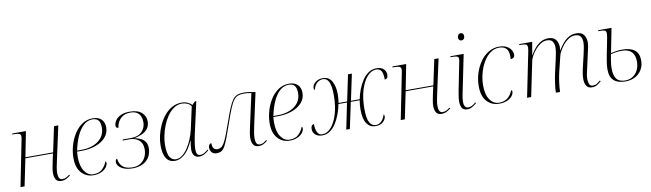

<svg xmlns="http://www.w3.org/2000/svg" viewBox="-41 -1312 6439 1898"><g transform="rotate(-10 3178.5 -363.5)"><path d="M461 10Q422 10 406.5 -15.5Q391 -41 391 -79Q391 -102 396 -132Q401 -162 408 -194L425 -272H148L92 0H51L142 -456Q144 -467 145.5 -476Q147 -485 147 -491Q147 -512 132 -519Q117 -526 83 -526H61L63 -536H200L150 -282H428L482 -536H525L452 -200Q445 -171 438.5 -134.5Q432 -98 432 -75Q432 -43 441 -24.5Q450 -6 473 -6Q495 -6 511 -14Q527 -22 546 -37L553 -29Q533 -13 511 -1.5Q489 10 461 10Z M782 10Q712 10 664 -41.5Q616 -93 616 -192Q616 -249 632.5 -310.5Q649 -372 681.5 -425.5Q714 -479 762 -512.5Q810 -546 872 -546Q927 -546 957.5 -516.5Q988 -487 988 -434Q988 -377 950.5 -335Q913 -293 850 -270.5Q787 -248 709 -248H663Q662 -241 661 -222Q660 -203 660 -191Q660 -103 695 -51.5Q730 0 783 0Q842 0 874 -31Q906 -62 922 -105Q930 -101 930 -89Q930 -67 912.5 -44Q895 -21 862 -5.5Q829 10 782 10ZM707 -258Q777 -258 830.5 -280Q884 -302 914.5 -342.5Q945 -383 945 -438Q945 -490 926 -513Q907 -536 868 -536Q815 -536 775 -498Q735 -460 707.5 -397Q680 -334 665 -258Z M1175 10Q1107 10 1064.5 -16.5Q1022 -43 1022 -79Q1022 -96 1028.5 -103.5Q1035 -111 1040 -111Q1045 -60 1077.5 -30Q1110 0 1177 0Q1226 0 1258.5 -21.5Q1291 -43 1308 -78.5Q1325 -114 1325 -156Q1325 -217 1288 -247.5Q1251 -278 1201 -278H1126L1128 -288H1212Q1283 -288 1321 -327Q1359 -366 1359 -422Q1359 -453 1348.5 -479Q1338 -505 1313.5 -521Q1289 -537 1246 -537Q1187 -537 1150.5 -502Q1114 -467 1106 -409Q1094 -410 1087.5 -415.5Q1081 -421 1081 -436Q1081 -458 1097 -484Q1113 -510 1148.5 -528.5Q1184 -547 1244 -547Q1322 -547 1362 -511.5Q1402 -476 1402 -423Q1402 -379 1380 -350Q1358 -321 1322.5 -305Q1287 -289 1247 -281V-280Q1279 -274 1306.5 -260.5Q1334 -247 1350.5 -223Q1367 -199 1367 -160Q1367 -112 1345.5 -73.5Q1324 -35 1281 -12.5Q1238 10 1175 10Z M1603 10Q1486 10 1486 -165Q1486 -212 1498 -264Q1510 -316 1533 -366Q1556 -416 1590 -457Q1624 -498 1667.5 -522Q1711 -546 1764 -546Q1797 -546 1822.5 -534.5Q1848 -523 1866 -505L1896 -535H1910L1836 -203Q1832 -185 1827.5 -159Q1823 -133 1820 -108Q1817 -83 1817 -68Q1817 -38 1826 -21.5Q1835 -5 1857 -5Q1880 -5 1897.5 -15.5Q1915 -26 1937 -44L1942 -36Q1922 -17 1896.5 -3.5Q1871 10 1843 10Q1810 10 1793 -13Q1776 -36 1777 -75Q1777 -90 1780 -114Q1783 -138 1787 -159H1784Q1742 -66 1695 -28Q1648 10 1603 10ZM1613 -4Q1646 -4 1676.5 -27Q1707 -50 1732.5 -88.5Q1758 -127 1777 -173Q1796 -219 1807 -265L1857 -493Q1844 -514 1818 -525Q1792 -536 1765 -536Q1720 -536 1683 -510.5Q1646 -485 1617.5 -443.5Q1589 -402 1569.5 -352Q1550 -302 1540 -252.5Q1530 -203 1530 -163Q1530 -72 1553.5 -38Q1577 -4 1613 -4Z M2444 10Q2407 10 2389.5 -14Q2372 -38 2372 -80Q2372 -105 2376.5 -133Q2381 -161 2389 -194L2460 -519Q2440 -523 2424 -525Q2408 -527 2383 -527Q2350 -527 2326 -518Q2302 -509 2282.5 -483Q2263 -457 2241.5 -405Q2220 -353 2191 -268Q2161 -181 2140.5 -127Q2120 -73 2103 -43.5Q2086 -14 2067 -3.5Q2048 7 2021 7Q1995 7 1980.5 -4Q1966 -15 1960 -30.5Q1954 -46 1954 -59Q1954 -77 1962.5 -88.5Q1971 -100 1984 -100Q1984 -31 2034 -31Q2054 -31 2070.5 -41Q2087 -51 2102.5 -77.5Q2118 -104 2137 -152.5Q2156 -201 2183 -278Q2211 -360 2232.5 -411Q2254 -462 2274.5 -489.5Q2295 -517 2321 -527Q2347 -537 2385 -537Q2411 -537 2443 -532.5Q2475 -528 2502 -522L2432 -200Q2426 -171 2419.5 -135.5Q2413 -100 2413 -73Q2413 -42 2422.5 -23.5Q2432 -5 2455 -5Q2476 -5 2490.5 -13Q2505 -21 2525 -36L2530 -29Q2512 -12 2490.5 -1Q2469 10 2444 10Z M2752 10Q2682 10 2634 -41.5Q2586 -93 2586 -192Q2586 -249 2602.5 -310.5Q2619 -372 2651.5 -425.5Q2684 -479 2732 -512.5Q2780 -546 2842 -546Q2897 -546 2927.5 -516.5Q2958 -487 2958 -434Q2958 -377 2920.5 -335Q2883 -293 2820 -270.5Q2757 -248 2679 -248H2633Q2632 -241 2631 -222Q2630 -203 2630 -191Q2630 -103 2665 -51.5Q2700 0 2753 0Q2812 0 2844 -31Q2876 -62 2892 -105Q2900 -101 2900 -89Q2900 -67 2882.5 -44Q2865 -21 2832 -5.5Q2799 10 2752 10ZM2677 -258Q2747 -258 2800.5 -280Q2854 -302 2884.5 -342.5Q2915 -383 2915 -438Q2915 -490 2896 -513Q2877 -536 2838 -536Q2785 -536 2745 -498Q2705 -460 2677.5 -397Q2650 -334 2635 -258Z M3079 15Q3036 15 3010.5 -7Q2985 -29 2985 -65Q2985 -107 3016 -110Q3015 -60 3031 -28Q3047 4 3079 4Q3130 4 3170.5 -42.5Q3211 -89 3235 -170.5Q3259 -252 3259 -358Q3259 -452 3238.5 -492Q3218 -532 3179 -532Q3149 -532 3122.5 -510.5Q3096 -489 3083 -441Q3074 -444 3074 -460Q3074 -491 3104 -516.5Q3134 -542 3181 -542Q3241 -542 3270 -490.5Q3299 -439 3299 -359Q3299 -340 3297 -317.5Q3295 -295 3292 -273H3378L3433 -536H3472L3416 -273H3504Q3514 -324 3533 -372.5Q3552 -421 3579 -460.5Q3606 -500 3641.5 -523Q3677 -546 3720 -546Q3767 -546 3791 -522Q3815 -498 3815 -465Q3815 -442 3806 -432Q3797 -422 3782 -421Q3782 -485 3765 -509.5Q3748 -534 3716 -534Q3665 -534 3623.5 -487Q3582 -440 3557.5 -358Q3533 -276 3533 -172Q3533 -71 3556.5 -32.5Q3580 6 3617 6Q3647 6 3671.5 -15.5Q3696 -37 3712 -86Q3714 -86 3716 -79Q3718 -72 3718 -65Q3718 -37 3691 -10.5Q3664 16 3612 16Q3558 16 3526 -29.5Q3494 -75 3494 -173Q3494 -212 3502 -263H3413L3357 0H3321L3375 -263H3289Q3279 -211 3260.5 -161.5Q3242 -112 3216 -72Q3190 -32 3155.5 -8.5Q3121 15 3079 15Z M4278 10Q4239 10 4223.5 -15.5Q4208 -41 4208 -79Q4208 -102 4213 -132Q4218 -162 4225 -194L4242 -272H3965L3909 0H3868L3959 -456Q3961 -467 3962.5 -476Q3964 -485 3964 -491Q3964 -512 3949 -519Q3934 -526 3900 -526H3878L3880 -536H4017L3967 -282H4245L4299 -536H4342L4269 -200Q4262 -171 4255.5 -134.5Q4249 -98 4249 -75Q4249 -43 4258 -24.5Q4267 -6 4290 -6Q4312 -6 4328 -14Q4344 -22 4363 -37L4370 -29Q4350 -13 4328 -1.5Q4306 10 4278 10Z M4597 -671Q4584 -671 4575.5 -679Q4567 -687 4567 -703Q4567 -721 4576 -732Q4585 -743 4599 -743Q4612 -743 4620.5 -735Q4629 -727 4629 -711Q4629 -689 4619 -680Q4609 -671 4597 -671ZM4534 10Q4497 10 4482.5 -15.5Q4468 -41 4468 -78Q4468 -105 4473 -136.5Q4478 -168 4483 -194L4539 -475Q4540 -481 4540.5 -486Q4541 -491 4541 -496Q4541 -514 4527.5 -520Q4514 -526 4478 -526H4459L4461 -536H4594L4514 -145Q4510 -127 4507.5 -107.5Q4505 -88 4505 -74Q4505 -38 4516.5 -22.5Q4528 -7 4546 -7Q4568 -7 4586 -17Q4604 -27 4624 -44L4630 -36Q4609 -17 4585.5 -3.5Q4562 10 4534 10Z M4855 10Q4782 10 4733.5 -41.5Q4685 -93 4685 -197Q4685 -257 4703 -318Q4721 -379 4755.5 -431Q4790 -483 4839.5 -514.5Q4889 -546 4951 -546Q4995 -546 5024.5 -530.5Q5054 -515 5069 -491Q5084 -467 5084 -442Q5084 -423 5072.5 -413.5Q5061 -404 5043 -404Q5043 -409 5043.5 -415.5Q5044 -422 5044 -429Q5044 -487 5019.5 -511.5Q4995 -536 4949 -536Q4899 -536 4858.5 -505.5Q4818 -475 4789 -425Q4760 -375 4744.5 -314.5Q4729 -254 4729 -195Q4729 -101 4765 -50.5Q4801 0 4856 0Q4909 0 4943 -27.5Q4977 -55 4994 -102Q4998 -100 5001 -96Q5004 -92 5004 -87Q5004 -64 4986.5 -41.5Q4969 -19 4935.5 -4.5Q4902 10 4855 10Z M5787 10Q5747 10 5731 -18Q5715 -46 5715 -85Q5715 -108 5718.5 -134Q5722 -160 5728 -186L5761 -326Q5767 -354 5773.5 -386Q5780 -418 5780 -446Q5780 -475 5766 -500Q5752 -525 5709 -525Q5674 -525 5643.5 -505Q5613 -485 5590 -456.5Q5567 -428 5552.5 -401.5Q5538 -375 5534 -361L5494 -199Q5483 -154 5475.5 -99Q5468 -44 5467 0H5425Q5426 -44 5434 -99Q5442 -154 5453 -203L5481 -326Q5488 -356 5493.5 -387.5Q5499 -419 5499 -445Q5499 -474 5484.5 -499.5Q5470 -525 5427 -525Q5393 -525 5363 -505.5Q5333 -486 5309 -457.5Q5285 -429 5270 -401.5Q5255 -374 5251 -357L5177 0H5136L5228 -454Q5232 -476 5232 -489Q5232 -513 5217.5 -519.5Q5203 -526 5168 -526H5149L5152 -536H5282L5259 -406H5261Q5304 -479 5347.5 -511Q5391 -543 5443 -543Q5497 -543 5519.5 -511.5Q5542 -480 5542 -437Q5542 -423 5539 -406H5541Q5587 -480 5629.5 -511.5Q5672 -543 5723 -543Q5778 -543 5800 -511.5Q5822 -480 5822 -437Q5822 -414 5816 -384.5Q5810 -355 5804 -330L5761 -137Q5758 -127 5756 -110.5Q5754 -94 5754 -77Q5754 -50 5763 -28Q5772 -6 5798 -6Q5822 -6 5838 -16Q5854 -26 5875 -43L5881 -35Q5859 -16 5838 -3Q5817 10 5787 10Z M6123 10Q6047 10 6007 -25.5Q5967 -61 5967 -138Q5967 -177 5974.5 -218.5Q5982 -260 5986 -283L6017 -440Q6023 -472 6023 -489Q6023 -513 6008.5 -519.5Q5994 -526 5961 -526H5943L5945 -536H6078L6030 -291Q6052 -296 6082.5 -301Q6113 -306 6140 -306Q6225 -306 6268 -273Q6311 -240 6311 -168Q6311 -116 6287 -75.5Q6263 -35 6220.5 -12.5Q6178 10 6123 10ZM6123 0Q6167 0 6199.5 -21.5Q6232 -43 6250 -80.5Q6268 -118 6268 -164Q6268 -228 6236 -261.5Q6204 -295 6138 -295Q6106 -295 6077 -290.5Q6048 -286 6028 -281Q6019 -240 6014 -202.5Q6009 -165 6009 -140Q6009 -70 6035.5 -35Q6062 0 6123 0Z"/></g></svg>

Font: Noto Serif Display ExtraLight
Style: Italic
Weight: 200
Italic angle: -12°
Designer: Monotype Design Team
Foundry: Monotype Imaging Inc.
Version: Version 2.009